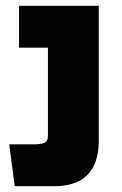

<svg xmlns="http://www.w3.org/2000/svg" viewBox="-20 -645 421 665"><path d="M12 -145H98Q118 -145 132 -149.5Q146 -154 146 -175V-480H46V-625H322V-158Q322 -104 304 -69Q286 -34 251.5 -17Q217 0 167 0H31Z"/></svg>

Font: Changa
Style: Bold
Weight: 700
Designer: Eduardo Rodriguez Tunni
Foundry: Eduardo Rodriguez Tunni
Version: Version 3.002; ttfautohint (v1.8.2)